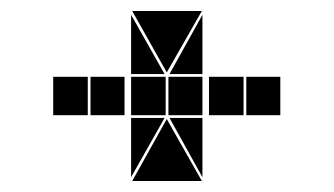

<svg xmlns="http://www.w3.org/2000/svg" viewBox="-20 -422 608 350"><path d="M348 -92H221L284 -205ZM221 -402H348L284 -290ZM282 -282V-212H219V-282ZM424 -282V-212H361V-282ZM140 -282V-212H77V-282ZM349 -282V-212H287V-282ZM491 -282V-212H429V-282ZM207 -282V-212H145V-282ZM280 -287H219V-395ZM219 -99V-207H280ZM289 -207H349V-99ZM349 -395V-287H289Z"/></svg>

Font: CAT DyFa
Style: Regular
Weight: 400
Designer: Peter Wiegel
Foundry: Peter Wiegel
Version: Version 1.001; ttfautohint (v1.3)